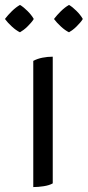

<svg xmlns="http://www.w3.org/2000/svg" viewBox="-40 -752 356 779"><path d="M95 -505Q112 -514 132.5 -518Q153 -522 174 -522V-8Q160 0 137.5 3.5Q115 7 95 7ZM296 -675Q292 -668 285 -660Q278 -652 270.5 -644.5Q263 -637 255 -631Q247 -625 240 -621Q225 -628 207.5 -644Q190 -660 179 -675Q191 -691 207.5 -707Q224 -723 240 -732Q254 -724 270.5 -707.5Q287 -691 296 -675ZM97 -675Q93 -668 86 -660Q79 -652 71.5 -644.5Q64 -637 56 -631Q48 -625 41 -621Q26 -628 8.5 -644Q-9 -660 -20 -675Q-8 -691 8.5 -707Q25 -723 41 -732Q55 -724 71.5 -707.5Q88 -691 97 -675Z"/></svg>

Font: Gotu
Style: Regular
Weight: 400
Designer: Sarang Kulkarni & Kailash Malviya
Foundry: Ek Type
Version: Version 2.320;hotconv 1.0.109;makeotfexe 2.5.65596; ttfautoh